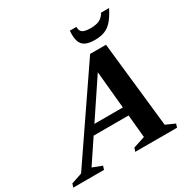

<svg xmlns="http://www.w3.org/2000/svg" viewBox="-261 -1043 1193 1215"><g transform="rotate(-30 336.0 -435.5)"><path d="M172.5 -220.5 193 -282.5H520.5L500 -220.5ZM630.5 -55.5 697 -26 689 0H383.5L392 -26L478 -54L426.5 -592L457 -595L94.5 -52.5L163.5 -26L155 0H-69.5L-61 -26L18 -52.5L446 -679.5H562ZM530.5 -818.5Q558 -818.5 577.8 -823.8Q597.5 -829 612 -840.8Q626.5 -852.5 637 -871H695Q670 -821 645 -792.5Q620 -764 589.5 -752.2Q559 -740.5 517 -740.5Q474 -740.5 448.8 -753.2Q423.5 -766 414 -794.5Q404.5 -823 408.5 -871H456.5Q456 -852.5 463 -840.8Q470 -829 486.8 -823.8Q503.5 -818.5 530.5 -818.5Z"/></g></svg>

Font: Newsreader 16pt 16pt
Style: Bold Italic
Weight: 700
Italic angle: -17°
Version: Version 1.003